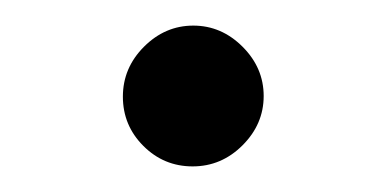

<svg xmlns="http://www.w3.org/2000/svg" viewBox="-20 -122 302 150"><path d="M130.5 8Q108 8 92 -8Q76 -24 76 -46.5Q76 -69 92.5 -85.5Q109 -102 131 -102Q153 -102 169.5 -85.5Q186 -69 186 -47Q186 -25 169.5 -8.5Q153 8 130.5 8Z"/></svg>

Font: Fauna One
Style: Regular
Weight: 400
Version: Version 1.001